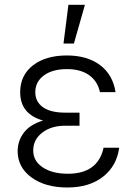

<svg xmlns="http://www.w3.org/2000/svg" viewBox="-20 -789 579 818"><path d="M250.5 -603.5 271.5 -768.6H341.8L294.9 -603.5ZM318.8 -253.4H257.3Q197.8 -253.4 159.4 -223.4Q121.1 -193.4 121.6 -147.5Q121.6 -103 162.1 -75.9Q202.6 -48.8 269.5 -48.8Q397 -48.8 421.4 -159.7H487.8Q477.5 -82 418.9 -36.1Q360.4 9.8 266.6 9.8Q172.9 9.8 114 -33.2Q55.2 -76.2 55.2 -145Q55.2 -188.5 81.5 -223.6Q107.9 -258.8 163.6 -275.4Q65.9 -302.7 65.9 -396.5Q66.4 -468.8 120.6 -510.7Q174.8 -552.7 265.1 -552.7Q351.6 -552.7 406.2 -511.7Q460.9 -470.7 472.2 -396.5H405.8Q395.5 -443.8 359.1 -469.2Q322.8 -494.6 265.1 -494.6Q204.1 -494.6 167.5 -468Q130.9 -441.4 130.4 -397.5Q129.9 -356 162.6 -332.5Q195.3 -309.1 257.3 -309.1H318.8Z"/></svg>

Font: Interop Light
Style: Regular
Weight: 300
Designer: Rasmus Andersson, Google, Jang Haemin
Foundry: jhaemin
Version: Version 1.007